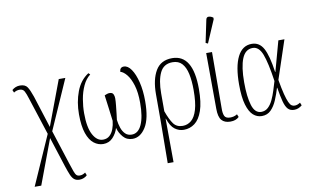

<svg xmlns="http://www.w3.org/2000/svg" viewBox="-98 -1011 2381 1462"><g transform="rotate(-10 1092.5 -280.0)"><path d="M60 240 228 -140 134 -430Q123 -466 112 -487Q101 -508 74 -508Q51 -508 30 -494L21 -515Q48 -539 83 -539Q123 -539 139.5 -514.5Q156 -490 174 -437L253 -189L383 -536H434L265 -153L349 108Q363 151 371.5 174.5Q380 198 389 206.5Q398 215 414 215Q427 215 438 210.5Q449 206 457 200L466 222Q457 232 441 239Q425 246 408 246Q382 246 366.5 234Q351 222 339.5 195Q328 168 314 125L240 -105L111 240Z M632 10Q593 10 560 -15.5Q527 -41 507.5 -97Q488 -153 488 -245Q488 -339 518 -419Q548 -499 613 -541L625 -529Q590 -502 568.5 -455.5Q547 -409 537.5 -354Q528 -299 528 -246Q528 -136 558.5 -79.5Q589 -23 636 -23Q667 -23 687 -41.5Q707 -60 718 -89.5Q729 -119 732 -152Q726 -200 719.5 -251Q713 -302 706 -353Q713 -356 723.5 -360Q734 -364 744 -364Q767 -364 774 -349.5Q781 -335 781 -318Q781 -295 777.5 -261.5Q774 -228 770.5 -197.5Q767 -167 765 -153Q769 -120 779 -90.5Q789 -61 808 -42Q827 -23 858 -23Q908 -23 935 -82.5Q962 -142 962 -250Q962 -332 945 -387Q928 -442 903 -472.5Q878 -503 854 -509Q856 -544 887 -544Q918 -544 944 -506.5Q970 -469 986 -404Q1002 -339 1002 -257Q1002 -121 960.5 -55.5Q919 10 859 10Q814 10 786 -22.5Q758 -55 748 -94Q736 -53 706.5 -21.5Q677 10 632 10Z M1089 239 1092 -96V-294Q1092 -407 1132 -475Q1172 -543 1260 -543Q1421 -543 1421 -278Q1421 -172 1399 -109Q1377 -46 1339.5 -18Q1302 10 1255 10Q1217 10 1185.5 -13.5Q1154 -37 1134 -97H1132L1134 239ZM1252 -21Q1289 -21 1318 -45Q1347 -69 1363.5 -124.5Q1380 -180 1380 -276Q1380 -348 1368.5 -401Q1357 -454 1330.5 -483Q1304 -512 1258 -512Q1189 -512 1160.5 -452.5Q1132 -393 1132 -293V-155Q1156 -88 1180.5 -54.5Q1205 -21 1252 -21Z M1615 10Q1570 10 1547.5 -16Q1525 -42 1525 -105L1523 -536H1568L1566 -101Q1565 -64 1574.5 -42.5Q1584 -21 1619 -21Q1632 -21 1645 -24Q1658 -27 1673 -36L1682 -14Q1658 10 1615 10ZM1549 -605 1532 -613 1568 -785Q1572 -807 1590.5 -805.5Q1609 -804 1624 -792V-780Z M1858 10Q1821 10 1792 -15.5Q1763 -41 1745.5 -99.5Q1728 -158 1728 -257Q1728 -395 1765.5 -470Q1803 -545 1876 -545Q1935 -545 1966 -488.5Q1997 -432 2015 -303H2017L2081 -536H2128L2029 -239Q2041 -169 2052 -126.5Q2063 -84 2073 -62Q2083 -40 2093.5 -32.5Q2104 -25 2117 -25Q2129 -25 2139.5 -29Q2150 -33 2161 -40L2170 -18Q2142 6 2109 6Q2078 6 2060.5 -13Q2043 -32 2032 -73Q2021 -114 2010 -182H2008Q1994 -135 1975.5 -91Q1957 -47 1929 -18.5Q1901 10 1858 10ZM1859 -22Q1890 -22 1912 -42.5Q1934 -63 1949.5 -96Q1965 -129 1976.5 -166Q1988 -203 1998 -236Q1977 -381 1951.5 -447Q1926 -513 1878 -513Q1821 -513 1795 -449Q1769 -385 1769 -266Q1769 -154 1789.5 -88Q1810 -22 1859 -22Z"/></g></svg>

Font: Noto Serif ExtraCondensed ExtraLight
Style: Regular
Weight: 200
Width: 2
Designer: Monotype Design Team
Foundry: Monotype Imaging Inc.
Version: Version 2.015